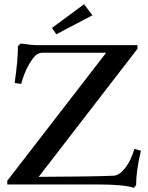

<svg xmlns="http://www.w3.org/2000/svg" viewBox="-20 -878 706 914"><path d="M248 -714.8 227.5 -745.1 380.4 -857.9 419.9 -805.2ZM617.2 16.1Q570.8 0 439.9 0H14.6V-17.6L485.4 -627H182.6Q156.7 -627 137.7 -601.1Q99.6 -550.3 81.1 -478.5L49.8 -482.9Q65.4 -592.3 65.4 -658.2L78.1 -670.9Q130.9 -663.1 158.7 -663.1H634.3V-645.5L164.1 -36.1Q409.2 -37.1 521 -41.5Q548.3 -43 575.7 -77.9Q603 -112.8 619.6 -168.9L650.9 -160.6Q627.9 -65.9 627.9 3.9Z"/></svg>

Font: Elstob 10pt Medium
Style: Regular
Weight: 500
Designer: Peter S. Baker
Version: Version 1.015